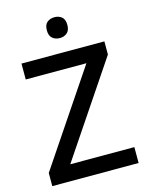

<svg xmlns="http://www.w3.org/2000/svg" viewBox="-134 -1002 841 1085"><g transform="rotate(-15 287.0 -459.5)"><path d="M539 0H34V-77L400 -621H45V-714H530V-637L164 -93H539ZM293 -919Q317 -919 334.5 -905Q352 -891 352 -858Q352 -826 334.5 -811.5Q317 -797 293 -797Q267 -797 249.5 -811.5Q232 -826 232 -858Q232 -891 249.5 -905Q267 -919 293 -919Z"/></g></svg>

Font: Noto Sans Ethiopic Medium
Style: Regular
Weight: 500
Designer: Monotype Design Team
Foundry: Monotype Imaging Inc.
Version: Version 2.102; ttfautohint (v1.8.4.7-5d5b)